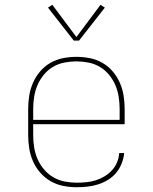

<svg xmlns="http://www.w3.org/2000/svg" viewBox="-20 -776 640 804"><path d="M301 8Q273 8 245 2.5Q217 -3 192.5 -17Q168 -31 149 -52.5Q130 -74 118.5 -100Q107 -126 102.5 -154Q98 -182 98 -210V-320Q98 -348 102.5 -376Q107 -404 118.5 -430Q130 -456 148.5 -477.5Q167 -499 191.5 -513Q216 -527 244 -532.5Q272 -538 300 -538Q328 -538 356 -532.5Q384 -527 408.5 -513Q433 -499 451.5 -477.5Q470 -456 481.5 -430Q493 -404 497.5 -376Q502 -348 502 -320V-256H119V-210Q119 -184 123 -159Q127 -134 137 -110.5Q147 -87 164 -67Q181 -47 203 -34Q225 -21 250.5 -16Q276 -11 301 -11Q321 -11 341.5 -13Q362 -15 381 -21Q400 -27 417.5 -37.5Q435 -48 448.5 -62.5Q462 -77 470 -96Q478 -115 479 -135H500Q498 -113 489.5 -91.5Q481 -70 466.5 -52.5Q452 -35 432.5 -23Q413 -11 391 -4Q369 3 346.5 5.5Q324 8 301 8ZM119 -274H481V-320Q481 -345 477 -370.5Q473 -396 463 -419.5Q453 -443 436.5 -463Q420 -483 398 -496Q376 -509 350.5 -514Q325 -519 300 -519Q275 -519 249.5 -514Q224 -509 202 -496Q180 -483 163.5 -463Q147 -443 137 -419.5Q127 -396 123 -370.5Q119 -345 119 -320ZM289 -606 181 -744 199 -756 300 -621 401 -756 419 -744 311 -606Z"/></svg>

Font: Iosevka Slab Thin Extended
Style: Regular
Weight: 100
Width: 7
Monospace: yes
Designer: Belleve Invis
Foundry: Belleve Invis
Version: Version 11.1.1; ttfautohint (v1.8.3)